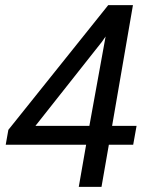

<svg xmlns="http://www.w3.org/2000/svg" viewBox="-20 -731 590 751"><path d="M418.5 -238.8H514.2L501 -165H405.8L377 0H288.1L316.9 -165H2.4L12.7 -223.1L403.3 -710.9H500ZM118.7 -238.8H329.6L393.1 -588.4L378.9 -567.9Z"/></svg>

Font: Roboto
Style: Italic
Weight: 400
Italic angle: -12°
Designer: Google
Version: Version 2.134; 2016; ttfautohint (v1.6)